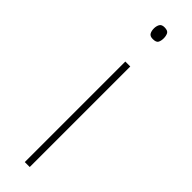

<svg xmlns="http://www.w3.org/2000/svg" viewBox="-253 -717 713 713"><g transform="rotate(45 103.5 -360.5)"><path d="M116 -528V0H90V-528ZM103 -721Q121 -721 125.5 -711.5Q130 -702 130 -690Q130 -677 125.5 -668Q121 -659 103 -659Q88 -659 83 -668Q78 -677 78 -690Q78 -702 83 -711.5Q88 -721 103 -721Z"/></g></svg>

Font: Noto Sans Cham Thin
Style: Regular
Weight: 250
Version: Version 2.002